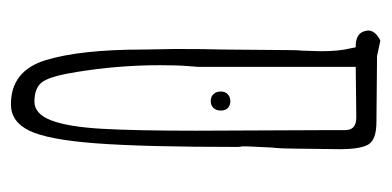

<svg xmlns="http://www.w3.org/2000/svg" viewBox="-198 -500 700 343"><g transform="rotate(90 151.5 -329.0)"><path d="M247 -586 246 -505Q246 -482 244 -464L242 -421V-412Q243 -409 243 -404Q243 -236 236.5 -150.5Q230 -65 214 -32Q198 1 167 1Q107 1 88 -61Q69 -123 69 -236L68 -292Q68 -348 69 -379L70 -495Q70 -511 71 -520L72 -553Q72 -585 67 -605L65 -615Q37 -614 35 -637Q35 -650 53 -659L81 -653H88L198 -652Q229 -652 238 -638.5Q247 -625 247 -586ZM214 -329 213 -558V-595Q213 -606 207.5 -611Q202 -616 190 -616L100 -615V-334Q100 -332 98.5 -314.5Q97 -297 97 -265Q97 -191 109 -117Q116 -72 126 -56.5Q136 -41 162 -41Q184 -41 195.5 -71Q207 -101 210.5 -160.5Q214 -220 214 -329ZM144 -374Q144 -382 149 -386.5Q154 -391 161 -391Q169 -391 173.5 -386.5Q178 -382 178 -374Q178 -366 173.5 -361Q169 -356 161 -356Q153 -356 148.5 -361Q144 -366 144 -374Z"/></g></svg>

Font: Amatic SC
Style: Regular
Weight: 400
Designer: Multiple Designers
Foundry: Vernon Adams
Version: Version 2.505